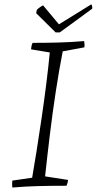

<svg xmlns="http://www.w3.org/2000/svg" viewBox="-20 -832 433 860"><path d="M35 8Q34 -8 35 -23L124 -36Q133 -87 144 -156.5Q155 -226 166.5 -304Q178 -382 187.5 -458Q197 -534 203 -597L119 -611Q120 -627 126 -640Q186 -640 241.5 -641.5Q297 -643 357 -648Q358 -641 358.5 -634Q359 -627 358 -620L261 -602Q245 -521 230 -423Q215 -325 203 -226Q191 -127 182 -42L285 -26Q284 -19 282.5 -13Q281 -7 278 0Q208 0 151 1.5Q94 3 35 8ZM229 -687 142 -773 145 -788Q151 -794 159.5 -800Q168 -806 173 -808L244 -723L388 -812Q391 -812 392.5 -804.5Q394 -797 393 -793L248 -687Z"/></svg>

Font: Labrada Lght
Style: Italic
Weight: 300
Italic angle: -7°
Designer: Mercedes Jáuregui
Foundry: Omnibus-Type Team
Version: Version 1.000; ttfautohint (v1.8.4.7-5d5b)